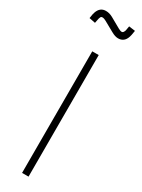

<svg xmlns="http://www.w3.org/2000/svg" viewBox="-254 -905 687 929"><g transform="rotate(30 89.5 -441.0)"><path d="M195.8 -842.8Q193.8 -835 192.9 -832Q181.6 -795.9 147 -795.9Q130.4 -795.9 108.9 -808.1L51.8 -839.8Q40.5 -846.2 30.8 -846.2Q24.9 -846.2 22.5 -841.8Q21.5 -839.8 20 -835.9Q19 -834 18.1 -830.1L13.2 -805.2L-21 -812L-17.1 -835.9Q-16.6 -837.4 -15.9 -839.6Q-15.1 -841.8 -14.6 -843.5Q-14.2 -845.2 -14.2 -846.2Q-2 -881.8 30.8 -881.8Q50.8 -881.8 69.8 -871.1L127 -838.9Q139.2 -832 147 -832Q154.8 -832 159.2 -844.2Q162.1 -852.5 159.2 -841.8Q159.7 -843.8 161.1 -850.1L165 -873L200.2 -868.2ZM106.9 0H70.8V-679.2H106.9Z"/></g></svg>

Font: Rawengulk
Style: Regular
Weight: 400
Version: Version 0.92